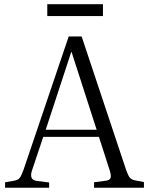

<svg xmlns="http://www.w3.org/2000/svg" viewBox="-20 -886 704 906"><path d="M203.1 -810.1V-866.2H465.8V-810.1ZM3.9 0V-25.9L45.9 -33.2Q64 -36.1 72 -45.4Q80.1 -54.7 90.8 -84L304.2 -713.9H365.2L575.2 -84Q585 -56.6 593 -47.1Q601.1 -37.6 621.1 -34.2L659.2 -26.9V0H423.8V-25.9L479 -33.2Q497.6 -35.2 501.5 -46.1Q505.4 -57.1 498 -81.1L446.8 -240.2H184.1L131.8 -84Q124 -62.5 128.4 -48.8Q132.8 -35.2 153.8 -32.2L211.9 -24.9V0ZM195.8 -273.9H436L317.9 -640.1H315.9Z"/></svg>

Font: Literata Light
Style: Regular
Weight: 300
Designer: Latin by Veronika Burian and Jose Scaglione. Greek by Irene Vlachou. Cyrillic by Vera Evstafieva.
Foundry: TypeTogether
Version: Version 3.021